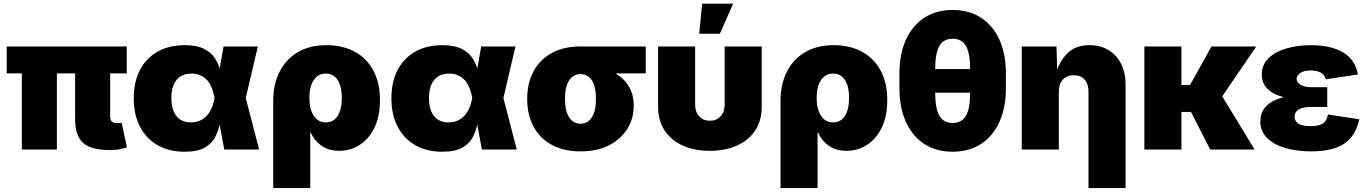

<svg xmlns="http://www.w3.org/2000/svg" viewBox="-20 -792 7245 1017"><path d="M563.5 2.9Q460.9 2.9 419.4 -35.9Q377.9 -74.7 377.9 -159.2V-403.3H281.2V0H95.7V-403.3H15.6V-545.9H651.4V-403.3H563.5V-173.8Q563.5 -139.6 599.6 -139.6Q617.7 -139.6 624 -142.6L652.3 -11.7Q640.6 -7.3 617.9 -2.2Q595.2 2.9 563.5 2.9Z M958 11.7Q875.5 11.7 814.9 -22.9Q754.4 -57.6 721.4 -121.1Q688.5 -184.6 688.5 -271.5Q688.5 -358.4 721.4 -421.4Q754.4 -484.4 814.9 -518.6Q875.5 -552.7 958 -552.7Q1021 -552.7 1058.3 -534.4Q1095.7 -516.1 1115.2 -487.8Q1134.8 -459.5 1143.6 -428.7L1164.1 -545.9H1345.7L1281.7 -272.9L1352.5 0H1168L1143.1 -131.8Q1136.2 -98.1 1119.4 -65.2Q1102.5 -32.2 1064.7 -10.3Q1026.9 11.7 958 11.7ZM1116.7 -272.9 1116.2 -274.4Q1104 -341.3 1072.8 -371.8Q1041.5 -402.3 994.6 -402.3Q943.4 -402.3 915.5 -368.9Q887.7 -335.4 887.7 -273.4Q887.7 -210.9 914.6 -177.2Q941.4 -143.6 990.7 -143.6Q1040.5 -143.6 1073 -176.8Q1105.5 -210 1116.2 -271.5Z M1427.2 204.1V-258.3Q1427.2 -344.2 1460.2 -410.6Q1493.2 -477.1 1556.2 -514.9Q1619.1 -552.7 1710 -552.7Q1794.4 -552.7 1857.9 -518.6Q1921.4 -484.4 1957 -419.4Q1992.7 -354.5 1992.7 -261.7Q1992.7 -175.8 1963.4 -115.7Q1934.1 -55.7 1885 -24.4Q1835.9 6.8 1777.3 6.8Q1720.2 6.8 1681.9 -20.8Q1643.6 -48.3 1626.5 -89.8H1623.5V204.1ZM1706.1 -143.6Q1746.6 -143.6 1768.6 -178.2Q1790.5 -212.9 1790.5 -273.4Q1790.5 -334 1768.6 -368.2Q1746.6 -402.3 1706.1 -402.3Q1665.5 -402.3 1642.1 -368.2Q1618.7 -334 1618.7 -273.4Q1618.7 -213.9 1641.8 -178.7Q1665 -143.6 1706.1 -143.6Z M2322.8 11.7Q2240.2 11.7 2179.7 -22.9Q2119.1 -57.6 2086.2 -121.1Q2053.2 -184.6 2053.2 -271.5Q2053.2 -358.4 2086.2 -421.4Q2119.1 -484.4 2179.7 -518.6Q2240.2 -552.7 2322.8 -552.7Q2385.7 -552.7 2423.1 -534.4Q2460.4 -516.1 2480 -487.8Q2499.5 -459.5 2508.3 -428.7L2528.8 -545.9H2710.4L2646.5 -272.9L2717.3 0H2532.7L2507.8 -131.8Q2501 -98.1 2484.1 -65.2Q2467.3 -32.2 2429.4 -10.3Q2391.6 11.7 2322.8 11.7ZM2481.4 -272.9 2481 -274.4Q2468.8 -341.3 2437.5 -371.8Q2406.2 -402.3 2359.4 -402.3Q2308.1 -402.3 2280.3 -368.9Q2252.4 -335.4 2252.4 -273.4Q2252.4 -210.9 2279.3 -177.2Q2306.2 -143.6 2355.5 -143.6Q2405.3 -143.6 2437.7 -176.8Q2470.2 -210 2481 -271.5Z M3055.2 9.8Q2966.3 9.8 2902.8 -24.7Q2839.4 -59.1 2805.9 -121.6Q2772.5 -184.1 2772.5 -268.1Q2772.5 -351.6 2805.9 -414.1Q2839.4 -476.6 2902.8 -511.2Q2966.3 -545.9 3055.2 -545.9H3400.4V-403.3H3240.2Q3286.1 -376.5 3311.5 -333Q3336.9 -289.6 3336.9 -231.4Q3336.9 -165.5 3303.5 -110.6Q3270 -55.7 3207 -22.9Q3144 9.8 3055.2 9.8ZM3055.2 -399.4Q3016.6 -399.4 2994.6 -366.2Q2972.7 -333 2972.7 -268.1Q2972.7 -204.6 2994.6 -170.7Q3016.6 -136.7 3055.2 -136.7Q3093.3 -136.7 3115 -170.7Q3136.7 -204.6 3136.7 -268.1Q3136.7 -333 3115 -366.2Q3093.3 -399.4 3055.2 -399.4Z M3739.7 6.8Q3656.7 6.8 3595.2 -21.5Q3533.7 -49.8 3499.8 -101.8Q3465.8 -153.8 3465.8 -224.6V-545.9H3662.1V-238.3Q3662.1 -198.7 3684.1 -175.5Q3706.1 -152.3 3740.2 -152.3Q3774.4 -152.3 3796.4 -175.5Q3818.4 -198.7 3818.4 -238.3V-545.9H4014.6V-224.6Q4014.6 -153.8 3980.7 -101.8Q3946.8 -49.8 3885 -21.5Q3823.2 6.8 3739.7 6.8ZM3683.6 -613.3 3699.2 -772.5H3863.3L3793 -613.3Z M4114.3 204.1V-258.3Q4114.3 -344.2 4147.2 -410.6Q4180.2 -477.1 4243.2 -514.9Q4306.2 -552.7 4397 -552.7Q4481.4 -552.7 4544.9 -518.6Q4608.4 -484.4 4644 -419.4Q4679.7 -354.5 4679.7 -261.7Q4679.7 -175.8 4650.4 -115.7Q4621.1 -55.7 4572 -24.4Q4522.9 6.8 4464.4 6.8Q4407.2 6.8 4368.9 -20.8Q4330.6 -48.3 4313.5 -89.8H4310.5V204.1ZM4393.1 -143.6Q4433.6 -143.6 4455.6 -178.2Q4477.5 -212.9 4477.5 -273.4Q4477.5 -334 4455.6 -368.2Q4433.6 -402.3 4393.1 -402.3Q4352.5 -402.3 4329.1 -368.2Q4305.7 -334 4305.7 -273.4Q4305.7 -213.9 4328.9 -178.7Q4352.1 -143.6 4393.1 -143.6Z M5025.9 11.7Q4939.5 11.7 4876.2 -29.3Q4813 -70.3 4778.6 -146Q4744.1 -221.7 4744.1 -324.7V-402.8Q4744.1 -506.3 4778.6 -581.8Q4813 -657.2 4876.2 -698.2Q4939.5 -739.3 5025.9 -739.3Q5112.8 -739.3 5176 -698.2Q5239.3 -657.2 5273.7 -581.8Q5308.1 -506.3 5308.1 -402.8V-324.7Q5308.1 -221.7 5273.7 -146Q5239.3 -70.3 5176 -29.3Q5112.8 11.7 5025.9 11.7ZM5025.9 -140.6Q5074.2 -140.6 5096.4 -179Q5118.7 -217.3 5118.7 -301.3H4933.6Q4933.6 -217.3 4955.8 -179Q4978 -140.6 5025.9 -140.6ZM4933.6 -426.3H5118.7Q5118.7 -510.3 5096.4 -548.6Q5074.2 -586.9 5025.9 -586.9Q4978 -586.9 4955.8 -548.6Q4933.6 -510.3 4933.6 -426.3Z M5588.4 -306.6V0H5392.1V-545.9H5576.2L5579.6 -422.9Q5599.6 -478.5 5640.6 -515.6Q5681.6 -552.7 5751.5 -552.7Q5809.6 -552.7 5852.3 -526.4Q5895 -500 5918.5 -453.6Q5941.9 -407.2 5941.9 -347.7V204.1H5745.6V-306.6Q5745.6 -347.2 5725.1 -370.4Q5704.6 -393.6 5667.5 -393.6Q5631.3 -393.6 5609.9 -370.4Q5588.4 -347.2 5588.4 -306.6Z M6237.8 -545.9V-341.8H6283.7L6397 -545.9H6634.3L6454.1 -281.7L6625.5 0H6390.1L6288.6 -199.2H6237.8V0H6041.5V-545.9Z M6924.3 9.8Q6847.7 9.8 6786.9 -8.3Q6726.1 -26.4 6690.9 -61.8Q6655.8 -97.2 6655.8 -149.4Q6655.8 -198.7 6688.2 -231Q6720.7 -263.2 6779.8 -277.3Q6727.1 -290 6695.3 -319.8Q6663.6 -349.6 6663.6 -397.5Q6663.6 -448.2 6698.2 -482.7Q6732.9 -517.1 6792.2 -534.9Q6851.6 -552.7 6924.3 -552.7Q7029.3 -552.7 7093.8 -514.6Q7158.2 -476.6 7172.9 -397.5L7002.4 -372.1Q6998 -393.6 6977.5 -406.2Q6957 -418.9 6923.3 -418.9Q6885.7 -418.9 6866.9 -405Q6848.1 -391.1 6848.1 -374Q6848.1 -355 6869.9 -342.5Q6891.6 -330.1 6925.3 -330.1H7010.3V-225.6H6925.3Q6837.4 -225.6 6837.4 -172.9Q6837.4 -150.9 6856.4 -137.5Q6875.5 -124 6922.4 -124Q6967.3 -124 6988 -138.4Q7008.8 -152.8 7013.7 -185.5L7179.7 -160.2Q7162.1 -74.2 7101.8 -32.2Q7041.5 9.8 6924.3 9.8Z"/></svg>

Font: Inter Black
Style: Regular
Weight: 900
Designer: Rasmus Andersson
Foundry: rsms
Version: Version 4.000;git-a52131595